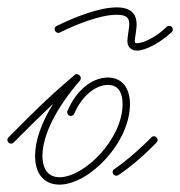

<svg xmlns="http://www.w3.org/2000/svg" viewBox="-30 -490 488 520"><path d="M131 10C211 10 322 -103 322 -208C322 -250 302 -280 262 -280C218 -280 175 -243 153 -190C152 -189 152 -188 152 -186C152 -180 156 -176 162 -176C166 -176 170 -179 171 -182C191 -229 228 -260 262 -260C290 -260 302 -240 302 -208C302 -114 199 -10 131 -10C104 -10 85 -28 85 -68C85 -125 124 -200 186 -271C190 -276 190 -281 186 -285L185 -286C181 -290 176 -291 171 -286C93 -220 49 -174 12 -137L-7 -118C-9 -116 -10 -114 -10 -111C-10 -106 -6 -101 0 -101C3 -101 5 -102 7 -104L26 -123C50 -147 77 -174 114 -209C83 -159 65 -110 65 -68C65 -16 92 10 131 10ZM285 -14C287 -14 289 -15 291 -16C322 -37 351 -61 383 -93L394 -104C396 -106 397 -108 397 -111C397 -116 392 -121 387 -121C384 -121 382 -120 380 -118L369 -107C337 -76 310 -53 280 -32H279C277 -30 275 -28 275 -24C275 -18 280 -14 285 -14ZM341 -353C364 -353 404 -374 435 -403C437 -405 438 -407 438 -410C438 -416 434 -420 428 -420C425 -420 423 -419 421 -417C394 -390 358 -373 341 -373C336 -373 335 -374 335 -379C335 -383 336 -388 337 -395C338 -404 340 -414 340 -424C340 -448 329 -470 286 -470C238 -470 171 -443 124 -420C120 -418 118 -415 118 -411C118 -406 122 -401 128 -401C130 -401 131 -401 132 -402C179 -425 242 -450 286 -450C314 -450 320 -441 320 -424C320 -416 318 -407 317 -398C316 -391 315 -384 315 -379C315 -362 326 -353 341 -353Z"/></svg>

Font: Mistral SingleLine Outline
Style: Regular
Weight: 300
Designer: François Chastanet, Élisa Garzelli, Anais Alves, Morgane Autin
Foundry: institut supérieur des arts et du design Toulouse / isdaT
Version: Version 1.000;Glyphs 3.3 (3337)